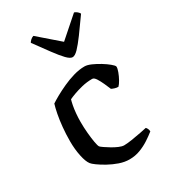

<svg xmlns="http://www.w3.org/2000/svg" viewBox="-185 -841 820 931"><g transform="rotate(-30 225.0 -376.0)"><path d="M260.5 0Q233.5 0 204.6 -10Q175.7 -20.1 149.9 -34.4Q124 -48.7 106.1 -61.8Q88.2 -74.8 83.2 -81.8Q70.3 -98.3 62.2 -137Q54 -175.7 54 -219.6Q54 -260.8 57.7 -298.4Q61.3 -336 67.3 -366.8Q73.3 -397.5 79.5 -417.2Q93.4 -426.6 117.6 -440.2Q141.9 -453.7 171.9 -467.5Q202 -481.4 234.2 -490.7Q266.4 -500 296 -500Q310.8 -500 332.4 -490.6Q354 -481.1 375.7 -467.8Q397.4 -454.5 412.6 -441.8Q427.9 -429.2 430 -422.5Q431.1 -412.4 424.2 -393.7Q417.3 -375 407.6 -357.6Q397.9 -340.2 389.3 -332Q379.5 -332 369.8 -335Q360.1 -338 352.8 -341.7Q347 -355.9 337.8 -376.4Q328.6 -397 318.5 -413Q308.3 -429 297.9 -429Q268.4 -429 240.5 -422.3Q212.7 -415.5 191.6 -407.7Q170.5 -399.9 160 -394.6Q156.8 -384.6 153 -365.4Q149.3 -346.2 147.2 -322.7Q145.1 -299.2 145.1 -276.1Q145.1 -244.5 148 -212.8Q150.9 -181.2 155 -158.4Q159.1 -135.6 163.5 -129Q166.9 -124.9 179.7 -116Q192.5 -107.2 209.6 -96.9Q226.6 -86.6 243.5 -79.5Q260.3 -72.3 271.8 -72.3Q288 -72.3 315.9 -76.5Q343.9 -80.8 369.4 -85.9Q395 -91 404.2 -93.2Q407.7 -90.5 411.3 -83.6Q415 -76.8 415.2 -67.6Q396.3 -52.4 372.3 -36.8Q348.4 -21.2 320.4 -10.6Q292.5 0 260.5 0ZM269.3 -567.3Q256 -567.3 236.8 -587.2Q217.5 -607.2 190.6 -643.7Q163.6 -680.3 128 -729.2Q131.4 -735.9 139.2 -742.8Q147.1 -749.7 155.5 -752.2L270.1 -652.8L383.1 -752.2Q392.3 -749 399.4 -742.8Q406.5 -736.6 409.8 -730Q374 -679.1 347.1 -642.5Q320.1 -606 301.4 -586.6Q282.6 -567.3 269.3 -567.3Z"/></g></svg>

Font: Texturina Medium
Style: Regular
Weight: 500
Designer: Guillermo Torres Carreño
Foundry: Omnibus-Type
Version: Version 1.003